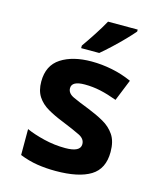

<svg xmlns="http://www.w3.org/2000/svg" viewBox="-115 -850 794 944"><g transform="rotate(15 281.5 -378.0)"><path d="M257 10Q208 10 163.5 3Q119 -4 74 -22V-154Q112 -137 165.5 -124Q219 -111 274 -111Q351 -111 351 -151Q351 -178 321 -193Q291 -208 227 -234Q184 -251 149.5 -271Q115 -291 95.5 -321Q76 -351 76 -397Q76 -479 135.5 -517.5Q195 -556 291 -556Q342 -556 394.5 -545.5Q447 -535 496 -513L452 -404Q406 -421 367 -429.5Q328 -438 287 -438Q221 -438 221 -402Q221 -376 252 -361.5Q283 -347 335 -327Q378 -310 414.5 -289.5Q451 -269 473 -236.5Q495 -204 495 -150Q495 -64 434.5 -27Q374 10 257 10ZM223 -619Q247 -653 273 -693Q299 -733 317 -766H468V-756Q453 -738 426 -710Q399 -682 369 -654Q339 -626 315 -606H223Z"/></g></svg>

Font: Noto Sans Mono SemiCondensed
Style: Bold
Weight: 700
Width: 4
Designer: Monotype Design Team
Foundry: Monotype Imaging Inc.
Version: Version 2.014